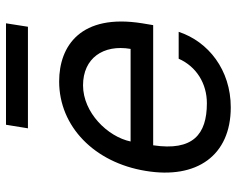

<svg xmlns="http://www.w3.org/2000/svg" viewBox="-94 -673 779 631"><g transform="rotate(-90 295.5 -357.5)"><path d="M258.2 11.4C381.4 11.4 474.4 -62.5 506.4 -159.8H418C392.4 -101.6 336.6 -67.1 271.7 -67.1C169 -67.1 114 -113.3 133.5 -243.6H528.4L534.4 -279.5C566.8 -481.5 460.2 -552.6 343.4 -552.6C195 -552.6 76.7 -436.4 49.4 -268.5C21.3 -100.5 99.8 11.4 258.2 11.4ZM146 -317.8C161.9 -393.5 241.1 -474.1 330.6 -474.1C419.7 -474.1 465.6 -407.7 450.3 -317.8ZM189.3 -655.2H523.1L534.4 -727.3H201Z"/></g></svg>

Font: Margiela Sans Text
Style: Italic
Weight: 400
Italic angle: -9.39999°
Designer: Stefan Endress, Andreas Faust
Version: Version 1.100;FEAKit 1.0